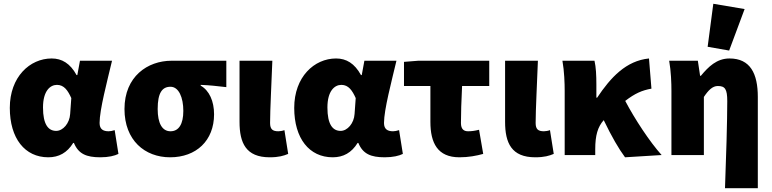

<svg xmlns="http://www.w3.org/2000/svg" viewBox="-20 -822 4092 1018"><path d="M236 12C292 12 336 -12 368 -64H372C396 -6 438 12 512 12C556 12 588 4 608 -6L588 -132C576 -128 565 -126 556 -126C528 -126 508 -136 508 -170C508 -240 548 -390 574 -500H404L390 -424H386C352 -486 308 -512 254 -512C138 -512 32 -414 32 -250C32 -88 112 12 236 12ZM278 -128C236 -128 208 -162 208 -252C208 -340 246 -372 282 -372C320 -372 340 -342 358 -302L352 -218C349 -168 314 -128 278 -128Z M882 12C1020 12 1115 -76 1115 -216C1115 -285 1090 -342 1044 -368V-372C1095 -370 1126 -366 1180 -360V-500H890C762 -500 640 -416 640 -244C640 -78 748 12 882 12ZM884 -126C840 -126 816 -168 816 -244C816 -330 840 -362 884 -362C928 -362 952 -305 952 -234C952 -164 928 -126 884 -126Z M1410 12C1458 12 1484 4 1508 -6L1488 -132C1478 -128 1464 -126 1456 -126C1426 -126 1412 -136 1412 -170C1412 -240 1420 -390 1424 -500H1250V-176C1250 -64 1284 12 1410 12Z M1744 12C1800 12 1844 -12 1876 -64H1880C1904 -6 1946 12 2020 12C2064 12 2096 4 2116 -6L2096 -132C2084 -128 2073 -126 2064 -126C2036 -126 2016 -136 2016 -170C2016 -240 2056 -390 2082 -500H1912L1898 -424H1894C1860 -486 1816 -512 1762 -512C1646 -512 1540 -414 1540 -250C1540 -88 1620 12 1744 12ZM1786 -128C1744 -128 1716 -162 1716 -252C1716 -340 1754 -372 1790 -372C1828 -372 1848 -342 1866 -302L1860 -218C1857 -168 1822 -128 1786 -128Z M2416 12C2464 12 2506 4 2542 -6L2520 -134C2496 -128 2480 -126 2462 -126C2440 -126 2424 -136 2424 -170C2424 -214 2426 -290 2430 -366H2574V-500H2198L2122 -494V-366H2262V-176C2262 -64 2300 12 2416 12Z M2818 12C2866 12 2892 4 2916 -6L2896 -132C2886 -128 2872 -126 2864 -126C2834 -126 2820 -136 2820 -170C2820 -240 2828 -390 2832 -500H2658V-176C2658 -64 2692 12 2818 12Z M2974 0H3136V-31C3136 -104 3149 -149 3181 -185C3224 -96 3260 -34 3294 12L3488 0C3425 -70 3346 -190 3295 -287C3347 -327 3384 -343 3434 -352L3421 -512C3300 -500 3218 -412 3146 -304H3142V-374C3142 -422 3140 -466 3132 -500H2962C2972 -444 2974 -380 2974 -340Z M3824 176H3998V-308C3998 -432 3958 -512 3848 -512C3780 -512 3736 -468 3696 -420H3692L3680 -500H3528C3538 -444 3540 -380 3540 -340V0H3712V-308C3736 -344 3758 -366 3786 -366C3824 -366 3836 -350 3836 -286C3836 -182 3830 22 3824 176ZM3846 -554 3928 -774 3762 -802 3732 -574Z"/></svg>

Font: Source Sans Pro Black
Style: Regular
Weight: 900
Designer: Paul D. Hunt
Foundry: Adobe Systems Incorporated
Version: Version 3.006;hotconv 1.0.111;makeotfexe 2.5.65597